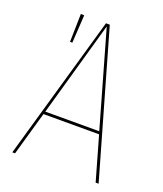

<svg xmlns="http://www.w3.org/2000/svg" viewBox="-128 -767 726 853"><g transform="rotate(20 235.0 -341.0)"><path d="M366 -207H103L44 0H31L226 -681H244L439 0H425ZM362 -220 234 -669 107 -220ZM123 -681 115 -549H104L107 -682Z"/></g></svg>

Font: Fira Sans Compressed Hair
Style: Regular
Weight: 100
Width: 1
Designer: bBox Type GmbH & Carrois Corporate GbR & Edenspiekermann AG
Foundry: bBox Type GmbH & Carrois Corporate GbR & Edenspiekermann AG
Version: Version 4.301